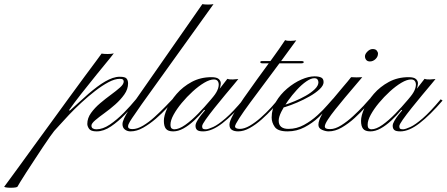

<svg xmlns="http://www.w3.org/2000/svg" viewBox="-327 -635 2159 928"><path d="M164 -376Q176 -374 193.5 -374Q211 -374 223 -377Q217 -369 204.5 -353.5Q192 -338 175 -317.5Q158 -297 139.5 -274Q121 -251 101.5 -226.5Q82 -202 64 -179.5Q46 -157 31.5 -137Q17 -117 7 -103L10 -100Q35 -122 57.5 -143Q80 -164 101 -182Q122 -200 142 -215Q162 -230 181 -241Q200 -252 217.5 -258Q235 -264 252 -264Q278 -264 285 -255Q292 -246 292 -232Q292 -204 274 -178.5Q256 -153 230 -130Q204 -107 177.5 -88Q151 -69 133 -53.5Q115 -38 115 -28Q115 -18 122 -14Q129 -10 139 -10Q170 -10 204 -33Q238 -56 271 -89.5Q304 -123 331 -156L340 -150Q312 -118 278.5 -83Q245 -48 209.5 -24Q174 0 140 0Q112 0 103.5 -12.5Q95 -25 95 -36Q95 -64 113 -89Q131 -114 157 -136Q183 -158 209 -177Q235 -196 253 -212Q271 -228 271 -241Q271 -247 267 -250.5Q263 -254 252 -254Q228 -254 197 -237.5Q166 -221 132.5 -195Q99 -169 66.5 -139Q34 -109 6.5 -80Q-21 -51 -39.5 -30Q-58 -9 -65 -2Q-70 4 -85 25Q-100 46 -119.5 75.5Q-139 105 -160 137Q-181 169 -199.5 197.5Q-218 226 -229.5 245Q-241 264 -243 268Q-247 271 -261 272Q-275 273 -288.5 272Q-302 271 -307 268Q-306 266 -286 239.5Q-266 213 -234 168.5Q-202 124 -161.5 68.5Q-121 13 -78 -46Q-35 -105 6 -161.5Q47 -218 81.5 -264.5Q116 -311 138 -340.5Q160 -370 164 -376Z M651 -615Q662 -613 678.5 -613Q695 -613 705 -615L357 -130Q341 -106 326 -85Q311 -64 301.5 -48.5Q292 -33 292 -24Q292 -17 297.5 -14Q303 -11 313 -11Q336 -11 364 -27.5Q392 -44 419.5 -69Q447 -94 470.5 -118Q494 -142 508 -157L515 -151Q502 -137 479 -112Q456 -87 426.5 -61.5Q397 -36 365.5 -18Q334 0 304 0Q288 0 276.5 -9Q265 -18 265 -35Q265 -46 273 -63Q281 -80 292.5 -98.5Q304 -117 314.5 -132.5Q325 -148 331 -156Z M725 -184Q721 -176 713.5 -170Q706 -164 702.5 -162.5Q699 -161 704 -168Q722 -190 727.5 -209Q733 -228 727.5 -239.5Q722 -251 707 -251Q687 -251 660 -235Q633 -219 604.5 -193Q576 -167 551.5 -137.5Q527 -108 512 -80.5Q497 -53 497 -33Q497 -18 503 -14Q509 -10 515 -10Q538 -10 568.5 -31.5Q599 -53 631 -86Q663 -119 692 -153.5Q721 -188 742.5 -216Q764 -244 772 -254Q783 -250 798.5 -251Q814 -252 825 -253Q823 -250 804.5 -228Q786 -206 760.5 -175.5Q735 -145 709.5 -113Q684 -81 667 -57Q650 -33 650 -25Q650 -15 654.5 -12.5Q659 -10 669 -10Q681 -11 704 -21.5Q727 -32 763 -63Q799 -94 850 -155Q850 -155 854.5 -152Q859 -149 859 -149Q799 -79 748 -39.5Q697 0 655 0Q633 0 625.5 -7Q618 -14 618 -27Q618 -37 626.5 -51.5Q635 -66 646 -80Q657 -94 664 -102Q664 -102 662 -103Q660 -104 660 -104Q637 -76 611 -52Q585 -28 559.5 -14Q534 0 510 0Q485 0 475 -12.5Q465 -25 465 -51Q465 -76 481 -111.5Q497 -147 527 -181.5Q557 -216 599.5 -239Q642 -262 695 -262Q721 -262 731 -252.5Q741 -243 740 -230Q739 -217 734 -204Q729 -191 725 -184Z M1051 -441Q1060 -437 1077.5 -437.5Q1095 -438 1105 -440Q1073 -396 1034 -343Q995 -290 955.5 -237.5Q916 -185 882.5 -139.5Q849 -94 829 -63Q809 -32 809 -24Q809 -18 815.5 -15Q822 -12 832 -12Q854 -12 880.5 -27.5Q907 -43 933.5 -66.5Q960 -90 982.5 -114.5Q1005 -139 1018 -157L1026 -151Q1012 -133 989 -108Q966 -83 938 -58Q910 -33 880.5 -16.5Q851 0 824 0Q805 0 793.5 -7.5Q782 -15 782 -33Q782 -49 801 -82.5Q820 -116 850.5 -160Q881 -204 917 -253.5Q953 -303 988.5 -351.5Q1024 -400 1051 -441ZM941 -329Q931 -329 931 -335Q931 -340 941 -340H1131Q1134 -340 1137.5 -339Q1141 -338 1141 -335Q1141 -331 1137.5 -330Q1134 -329 1131 -329Z M1063 0Q1016 0 1001 -21.5Q986 -43 986 -67Q986 -108 1007 -143.5Q1028 -179 1061 -207Q1094 -235 1129.5 -250.5Q1165 -266 1193 -266Q1213 -266 1225 -260.5Q1237 -255 1237 -238Q1237 -222 1218 -204Q1199 -186 1170 -169.5Q1141 -153 1109.5 -139.5Q1078 -126 1052 -118Q1026 -110 1014 -110Q1014 -110 1014 -115.5Q1014 -121 1014 -121Q1023 -120 1045.5 -127Q1068 -134 1096 -145.5Q1124 -157 1150.5 -172Q1177 -187 1194.5 -204Q1212 -221 1212 -237Q1212 -245 1207.5 -251Q1203 -257 1192 -257Q1176 -257 1153.5 -241.5Q1131 -226 1108 -201Q1085 -176 1065 -148Q1045 -120 1032.5 -94.5Q1020 -69 1020 -52Q1020 -32 1032 -22Q1044 -12 1067 -12Q1107 -12 1142.5 -31.5Q1178 -51 1207 -77.5Q1236 -104 1256 -127.5Q1276 -151 1283 -158Q1283 -158 1286.5 -155Q1290 -152 1290 -152Q1283 -144 1263 -120Q1243 -96 1213 -68Q1183 -40 1145 -20Q1107 0 1063 0Z M1261 0Q1247 0 1229.5 -7.5Q1212 -15 1212 -32Q1212 -53 1231 -85Q1250 -117 1277.5 -151Q1305 -185 1331 -215Q1357 -245 1370 -262Q1381 -261 1396.5 -261Q1412 -261 1424 -262Q1410 -245 1387.5 -219Q1365 -193 1340.5 -163.5Q1316 -134 1293.5 -106Q1271 -78 1257 -56Q1243 -34 1243 -24Q1243 -17 1249 -14Q1255 -11 1269 -11Q1293 -11 1322.5 -29.5Q1352 -48 1380 -74Q1408 -100 1430 -123.5Q1452 -147 1461 -158L1469 -151Q1460 -141 1438.5 -116.5Q1417 -92 1387.5 -65Q1358 -38 1325.5 -19Q1293 0 1261 0ZM1461 -338Q1449 -338 1443 -345.5Q1437 -353 1437 -363Q1437 -374 1449 -386Q1461 -398 1474 -398Q1488 -398 1494 -390.5Q1500 -383 1500 -376Q1500 -361 1488 -349.5Q1476 -338 1461 -338Z M1678 -184Q1674 -176 1666.5 -170Q1659 -164 1655.5 -162.5Q1652 -161 1657 -168Q1675 -190 1680.5 -209Q1686 -228 1680.5 -239.5Q1675 -251 1660 -251Q1640 -251 1613 -235Q1586 -219 1557.5 -193Q1529 -167 1504.5 -137.5Q1480 -108 1465 -80.5Q1450 -53 1450 -33Q1450 -18 1456 -14Q1462 -10 1468 -10Q1491 -10 1521.5 -31.5Q1552 -53 1584 -86Q1616 -119 1645 -153.5Q1674 -188 1695.5 -216Q1717 -244 1725 -254Q1736 -250 1751.5 -251Q1767 -252 1778 -253Q1776 -250 1757.5 -228Q1739 -206 1713.5 -175.5Q1688 -145 1662.5 -113Q1637 -81 1620 -57Q1603 -33 1603 -25Q1603 -15 1607.5 -12.5Q1612 -10 1622 -10Q1634 -11 1657 -21.5Q1680 -32 1716 -63Q1752 -94 1803 -155Q1803 -155 1807.5 -152Q1812 -149 1812 -149Q1752 -79 1701 -39.5Q1650 0 1608 0Q1586 0 1578.5 -7Q1571 -14 1571 -27Q1571 -37 1579.5 -51.5Q1588 -66 1599 -80Q1610 -94 1617 -102Q1617 -102 1615 -103Q1613 -104 1613 -104Q1590 -76 1564 -52Q1538 -28 1512.5 -14Q1487 0 1463 0Q1438 0 1428 -12.5Q1418 -25 1418 -51Q1418 -76 1434 -111.5Q1450 -147 1480 -181.5Q1510 -216 1552.5 -239Q1595 -262 1648 -262Q1674 -262 1684 -252.5Q1694 -243 1693 -230Q1692 -217 1687 -204Q1682 -191 1678 -184Z"/></svg>

Font: Kapakana
Style: Regular
Weight: 400
Designer: Kousuke Nagai
Version: Version 1.002